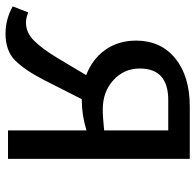

<svg xmlns="http://www.w3.org/2000/svg" viewBox="-26 -672 707 695"><g transform="rotate(90 327.5 -324.5)"><path d="M366 -658H555V0H452V-284Q396 -267 342 -267H339L270 -131Q234 -61 199 -26Q164 9 102 9Q50 9 3 -17L25 -73Q46 -65 62 -65Q98 -65 127 -94Q156 -123 190 -179L252 -283Q194 -305 160.5 -352Q127 -399 127 -464Q127 -553 191.5 -605.5Q256 -658 366 -658ZM376 -343Q405 -343 452 -348V-580H342Q228 -580 228 -477Q228 -420 270 -381.5Q312 -343 376 -343Z"/></g></svg>

Font: EauTest Semibold
Style: Regular
Weight: 600
Designer: Christian Thalmann (Catharsis Fonts)
Version: Version 0.001;PS 000.001;hotconv 1.0.88;makeotf.lib2.5.64775